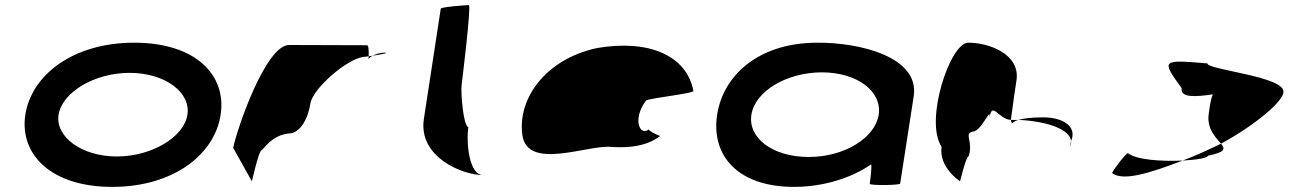

<svg xmlns="http://www.w3.org/2000/svg" viewBox="-20 -723 5040 751"><path d="M79 -274C56 -121 177 8 419 8C661 8 820 -121 843 -274C867 -428 747 -556 505 -556C263 -556 103 -428 79 -274ZM209 -274C223 -362 349 -438 487 -438C625 -438 727 -362 713 -274C700 -188 575 -111 437 -111C299 -111 196 -188 209 -274Z M892 -145 965 -14C964 -6 992 -135 1003 -135C1014 -142 1043 -194 1110 -201C1153 -201 1185 -258 1194 -318C1203 -378 1346 -501 1409 -501C1409 -501 1414 -502 1422 -503C1423 -520 1422 -546 1416 -546C1416 -546 1229 -547 1111 -547C1020 -547 909 -225 892 -145ZM1422 -503C1422 -498 1421 -494 1421 -491C1421 -494 1428 -500 1438 -505C1432 -504 1427 -504 1422 -503ZM1438 -505C1469 -510 1509 -517 1482 -517C1466 -517 1450 -511 1438 -505Z M1638 -258C1615 -108 1790 -38 1870 -38C1814 -38 1803 -167 1812 -226C1793 -227 1781 -361 1786 -394C1787 -401 1824 -703 1814 -703C1804 -703 1705 -696 1704 -689Z M2023 -196C2042 -52 2284 -160 2374 -148C2445 -144 2511 -152 2562 -191C2554 -193 2515 -212 2518 -217C2483 -188 2452 -257 2507 -330C2526 -340 2700 -358 2692 -368C2666 -506 2517 -570 2315 -535C2118 -493 2004 -341 2023 -196ZM2518 -217V-218ZM2563 -192 2562 -191C2564 -191 2564 -191 2563 -190Z M2785 -274C2761 -118 2862 8 3086 8C3202 8 3313 -28 3387 -80C3392 -76 3382 -4 3382 -4C3381 3 3500 2 3501 -5L3554 -347C3577 -500 3344 -558 3172 -556C2948 -554 2809 -430 2785 -274ZM2919 -274C2933 -366 3057 -440 3195 -440C3332 -440 3431 -366 3417 -274C3403 -184 3283 -109 3144 -109C3001 -109 2905 -184 2919 -274Z M3663 -149C3651 -68 3735 -14 3735 -14C3734 -6 3758 -112 3769 -112C3788 -171 3749 -200 3784 -208C3820 -208 3858 -314 3850 -261C3861 -331 3885 -256 3934 -254C3938 -281 3946 -346 3956 -409C3971 -510 3851 -556 3767 -556C3696 -556 3595 -250 3663 -149ZM3934 -254C3935 -246 3937 -242 3939 -241C3938 -237 3938 -246 3963 -254ZM3963 -254C4070 -250 4193 -215 4166 -149L4169 -170C4195 -228 4138 -264 4061 -264C4009 -264 3981 -259 3963 -254Z M4330 -46C4372 -14 4471 -43 4606 -95C4521 -91 4424 -98 4392 -124C4384 -124 4332 -56 4330 -46ZM4602 -378C4596 -340 4656 -344 4724 -354C4715 -333 4712 -306 4708 -279C4699 -218 4737 -184 4756 -161C4899 -239 4999 -329 5000 -362C5010 -424 4699 -450 4703 -475C4524 -490 4521 -490 4602 -378ZM4606 -95C4662 -98 4704 -105 4705 -114C4773 -128 4773 -140 4756 -161C4706 -137 4657 -114 4606 -95Z"/></svg>

Font: Ampere
Style: SCSuExtIta
Weight: 400
Version: Version 1